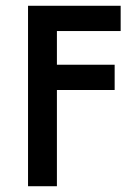

<svg xmlns="http://www.w3.org/2000/svg" viewBox="-20 -645 457 665"><path d="M77.1 0H177.1V-333.3H377.1V-420.8H177.1V-537.5H397.9V-625H77.1Z"/></svg>

Font: Afacad Medium
Style: Regular
Weight: 500
Designer: Kristian Moeller
Foundry: Dicotype
Version: Version 1.000